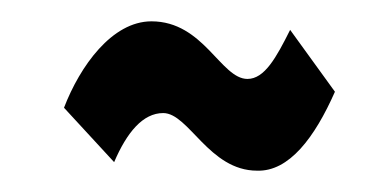

<svg xmlns="http://www.w3.org/2000/svg" viewBox="-20 -413 353 180"><path d="M221 -253C251 -252 275 -284 294 -327L252 -385C239 -359 228 -339 212 -339C187 -339 171 -393 122 -393C85 -393 55 -351 40 -312L87 -261C99 -289 114 -307 133 -307C157 -307 176 -253 221 -253Z"/></svg>

Font: Inconsolata ExtraCondensed
Style: Bold
Weight: 700
Width: 2
Monospace: yes
Designer: Raph Levien, Cyreal, Brenton Simpson
Foundry: Raph Levien, Cyreal, Google
Version: Version 3.100